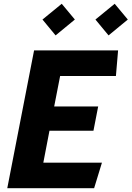

<svg xmlns="http://www.w3.org/2000/svg" viewBox="-20 -997 697 1017"><path d="M18.5 0H478.5L520 -135.5H209.5L242 -304.5H475L500 -433H267L298.5 -594.5H594L605.5 -730H160.5ZM205 -893.5 274.5 -809.5 376.5 -893.5 307 -977ZM485.5 -893.5 555 -809.5 657 -893.5 587.5 -977Z"/></svg>

Font: Monaspace Krypton ExtraBold
Style: Italic
Weight: 800
Italic angle: -11°
Designer: Riley Cran & the Lettermatic Team
Foundry: Lettermatic
Version: Version 1.101 (Monaspace Krypton)